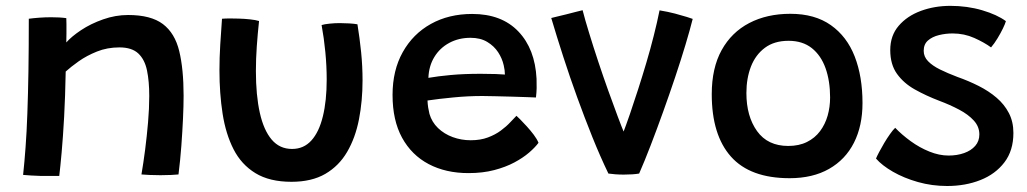

<svg xmlns="http://www.w3.org/2000/svg" viewBox="-20 -580 3424 640"><path d="M177.5 6.5Q166 6.5 149.8 6.5Q133.5 6.5 117 6.5Q102.5 6 83.8 5Q65 4 57 3Q61.5 -38.5 65.2 -89Q69 -139.5 71.2 -202.2Q73.5 -265 74.8 -343Q76 -421 76 -517.5Q90.5 -519.5 110.2 -521Q130 -522.5 150.5 -522.5Q164.5 -522.5 177.8 -521.8Q191 -521 201 -519.5Q201.5 -514.5 201.5 -500Q201.5 -485.5 201.5 -468.5Q201.5 -451.5 201 -438.5Q218 -458 250.2 -479.5Q282.5 -501 323.8 -515.5Q365 -530 407 -530Q483 -530 523 -499.8Q563 -469.5 577.5 -409.5Q592 -349.5 592 -261Q592 -227.5 590 -184.5Q588 -141.5 584.5 -94Q581 -46.5 575 1.5Q567 2.5 550.2 3.2Q533.5 4 515 4Q496 4 478.5 3.2Q461 2.5 451.5 1.5Q458 -36.5 463.8 -81.2Q469.5 -126 473.5 -172.2Q477.5 -218.5 477.5 -260Q477.5 -309 470 -345.2Q462.5 -381.5 441 -401.8Q419.5 -422 378 -422Q337.5 -422 303.2 -408.2Q269 -394.5 242.5 -375.8Q216 -357 199 -341.5Q197.5 -259 193.8 -190.8Q190 -122.5 185.5 -72.2Q181 -22 177.5 6.5Z M1052 -496.5Q1061.5 -499.5 1078.8 -501.2Q1096 -503 1112.5 -503Q1127 -503 1144 -502Q1161 -501 1171.5 -499Q1179 -453 1183.8 -405.8Q1188.5 -358.5 1188.5 -312.5Q1188.5 -243 1176.5 -181.8Q1164.5 -120.5 1137.2 -73.8Q1110 -27 1064.5 -0.5Q1019 26 951.5 26Q878.5 26 831.5 -2.8Q784.5 -31.5 758.5 -82.5Q732.5 -133.5 722 -201Q711.5 -268.5 711.5 -346Q711.5 -388 714.2 -431.8Q717 -475.5 720 -517.5Q730.5 -518.5 746.8 -518.5Q763 -518.5 776 -518Q794.5 -517.5 813.2 -515.5Q832 -513.5 843.5 -510Q839 -468.5 836 -426.2Q833 -384 833 -343.5Q833 -262.5 846 -204.2Q859 -146 885.5 -114.8Q912 -83.5 953.5 -83.5Q992.5 -83.5 1018 -111.8Q1043.5 -140 1056.2 -192Q1069 -244 1069 -315Q1069 -359.5 1064.5 -406.2Q1060 -453 1052 -496.5Z M1775 -104Q1764 -89 1743.8 -71.5Q1723.5 -54 1694.5 -38.5Q1665.5 -23 1627.2 -13Q1589 -3 1541.5 -3Q1466 -3 1409 -33Q1352 -63 1320.2 -121Q1288.5 -179 1288.5 -263.5Q1288.5 -345.5 1322.5 -406.2Q1356.5 -467 1416.2 -500.2Q1476 -533.5 1554 -533.5Q1652 -533.5 1707.8 -475.2Q1763.5 -417 1768.5 -317.5Q1769 -301 1768.8 -286.2Q1768.5 -271.5 1766.5 -255Q1759.5 -255.5 1737.8 -256.2Q1716 -257 1687.8 -257.8Q1659.5 -258.5 1632.5 -259.2Q1605.5 -260 1588 -260Q1540 -260 1491 -255.2Q1442 -250.5 1405 -245Q1405.5 -233 1407.2 -221.8Q1409 -210.5 1411.5 -200.5Q1419.5 -173 1440 -153.2Q1460.5 -133.5 1489 -123Q1517.5 -112.5 1549 -112.5Q1581.5 -112.5 1606.2 -121.8Q1631 -131 1649.5 -144.8Q1668 -158.5 1680.5 -172Q1693 -185.5 1701.5 -194Q1704.5 -191.5 1714.2 -181.8Q1724 -172 1736.2 -158.5Q1748.5 -145 1759.2 -130.8Q1770 -116.5 1775 -104ZM1408 -320.5Q1439.5 -326 1483 -330Q1526.5 -334 1582.5 -334Q1612 -334 1633 -333.2Q1654 -332.5 1663 -331.5Q1663 -346 1659 -362.5Q1654 -385 1640.5 -405.8Q1627 -426.5 1604.2 -440.2Q1581.5 -454 1548.5 -454Q1509 -454 1477.5 -437Q1446 -420 1427.8 -390Q1409.5 -360 1408 -320.5Z M2178.5 -545.5Q2206 -541 2229.8 -534.8Q2253.5 -528.5 2269.5 -523.5Q2285.5 -518.5 2289 -517Q2280 -481 2265 -431Q2250 -381 2230.8 -323.5Q2211.5 -266 2190.5 -207.5Q2169.5 -149 2149 -95.8Q2128.5 -42.5 2110.5 -1.5Q2090.5 2 2059 2Q2045 2 2031.5 1Q2018 0 2008 -1.5Q1980.5 -58.5 1954.5 -123.2Q1928.5 -188 1904 -255.5Q1879.5 -323 1857.8 -390.2Q1836 -457.5 1817.5 -520Q1824.5 -522 1837.8 -525Q1851 -528 1866.8 -532Q1882.5 -536 1897.2 -539.8Q1912 -543.5 1922 -546Q1930 -514.5 1943.8 -469.8Q1957.5 -425 1974 -375.2Q1990.5 -325.5 2007.5 -278Q2024.5 -230.5 2038.8 -192.5Q2053 -154.5 2062 -133.5L2055 -131.5Q2066.5 -161.5 2079.8 -200Q2093 -238.5 2107 -282Q2121 -325.5 2134.5 -371Q2148 -416.5 2159.2 -461Q2170.5 -505.5 2178.5 -545.5Z M2612 14Q2480.5 14 2416.5 -58Q2352.5 -130 2352.5 -266Q2352.5 -353.5 2385.5 -413Q2418.5 -472.5 2477.5 -503.2Q2536.5 -534 2614.5 -534Q2696 -534 2749.5 -496.2Q2803 -458.5 2829 -391.8Q2855 -325 2855 -236.5Q2855 -160.5 2826.5 -104.2Q2798 -48 2743.5 -17Q2689 14 2612 14ZM2607.5 -93.5Q2643.5 -93.5 2670 -106.8Q2696.5 -120 2713.5 -142.8Q2730.5 -165.5 2738.8 -194.5Q2747 -223.5 2747 -255Q2747 -310 2731.8 -352.8Q2716.5 -395.5 2685.8 -419.8Q2655 -444 2608.5 -444Q2561 -444 2529.8 -420.8Q2498.5 -397.5 2483.2 -358.2Q2468 -319 2468 -270Q2468 -192.5 2503.5 -143Q2539 -93.5 2607.5 -93.5Z M3137 40Q3086.5 40 3039.8 26.8Q2993 13.5 2956.5 -7.5Q2920 -28.5 2900 -51.5Q2903 -59 2910.5 -73.2Q2918 -87.5 2927.5 -103.5Q2937 -119.5 2946.8 -133.2Q2956.5 -147 2964 -154Q2986 -131 3015.5 -109.5Q3045 -88 3077.8 -74.8Q3110.5 -61.5 3142 -61.5Q3170.5 -61.5 3193.8 -69.8Q3217 -78 3230.8 -93.8Q3244.5 -109.5 3244.5 -132Q3244.5 -158 3226 -178.2Q3207.5 -198.5 3177.2 -214.5Q3147 -230.5 3111 -244Q3066.5 -261 3029.5 -281.8Q2992.5 -302.5 2970 -333.8Q2947.5 -365 2947.5 -413Q2947.5 -461.5 2975.8 -494.2Q3004 -527 3049.8 -543.8Q3095.5 -560.5 3148 -560.5Q3204 -560.5 3254 -545.8Q3304 -531 3333 -509.5Q3330.5 -500.5 3323 -485Q3315.5 -469.5 3305.2 -452.5Q3295 -435.5 3283.5 -422Q3261 -438.5 3227.5 -453.5Q3194 -468.5 3155.5 -468.5Q3132 -468.5 3109.8 -463Q3087.5 -457.5 3073.2 -445Q3059 -432.5 3059 -410.5Q3059 -391 3073.5 -376Q3088 -361 3113.2 -348.5Q3138.5 -336 3171.5 -323.5Q3208.5 -310.5 3242.2 -293.5Q3276 -276.5 3302 -254.2Q3328 -232 3343 -203Q3358 -174 3358 -137Q3358 -78 3328 -38.8Q3298 0.5 3248 20.2Q3198 40 3137 40Z"/></svg>

Font: Grandstander Thin Medium
Style: Regular
Weight: 500
Version: Version 1.200